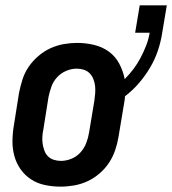

<svg xmlns="http://www.w3.org/2000/svg" viewBox="-20 -688 642 716"><path d="M206 8Q176 8 147.5 2Q119 -4 96 -19Q73 -34 57 -56.5Q41 -79 33.5 -106.5Q26 -134 26.5 -163.5Q27 -193 32 -222L51 -342Q56 -367 64 -392Q72 -417 87 -439Q102 -461 123 -479Q144 -497 168 -508Q192 -519 217.5 -523.5Q243 -528 267 -528Q300 -528 331 -520.5Q362 -513 386 -495.5Q410 -478 424.5 -451Q439 -424 445 -393Q463 -411 478 -431Q493 -451 504.5 -473Q516 -495 525 -518Q534 -541 538 -565V-566H484L501 -668H602L585 -566Q580 -533 569 -500Q558 -467 540 -436.5Q522 -406 498.5 -378.5Q475 -351 446 -329Q446 -321 444.5 -313Q443 -305 442 -298L422 -178Q418 -153 409.5 -128Q401 -103 386.5 -81Q372 -59 351 -41Q330 -23 306 -12Q282 -1 256.5 3.5Q231 8 206 8ZM207 -88Q227 -88 246.5 -96Q266 -104 280 -119.5Q294 -135 301.5 -154.5Q309 -174 312 -193L332 -313Q334 -327 335 -341Q336 -355 334.5 -368Q333 -381 328 -393.5Q323 -406 314 -415Q305 -424 292.5 -428Q280 -432 266 -432Q247 -432 227.5 -424Q208 -416 193.5 -400.5Q179 -385 172 -365.5Q165 -346 161 -327L142 -207Q139 -193 138 -179Q137 -165 139 -152Q141 -139 145.5 -126.5Q150 -114 159 -105Q168 -96 181 -92Q194 -88 207 -88Z"/></svg>

Font: Iosevka SS04
Style: Bold Italic
Weight: 700
Italic angle: -9°
Monospace: yes
Designer: Belleve Invis
Foundry: Belleve Invis
Version: Version 19.0.0; ttfautohint (v1.8.4)